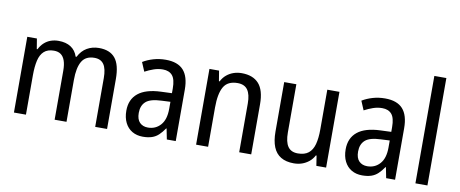

<svg xmlns="http://www.w3.org/2000/svg" viewBox="-67 -1044 3205 1338"><g transform="rotate(10 1536.0 -375.0)"><path d="M580 -546Q657 -546 694.5 -500Q732 -454 732 -353V0H648V-345Q648 -411 626.5 -442Q605 -473 560 -473Q498 -473 471.5 -428Q445 -383 445 -296V0H361V-346Q361 -390 351 -418Q341 -446 322 -459.5Q303 -473 273 -473Q229 -473 203.5 -450Q178 -427 168 -383.5Q158 -340 158 -279V0H73V-536H141L153 -463H158Q172 -491 192.5 -509.5Q213 -528 238.5 -537Q264 -546 293 -546Q346 -546 380.5 -523.5Q415 -501 429 -458H435Q458 -503 495.5 -524.5Q533 -546 580 -546Z M1052 -546Q1137 -546 1177.5 -501Q1218 -456 1218 -364V0H1155L1140 -75H1137Q1118 -47 1097.5 -27.5Q1077 -8 1050 1Q1023 10 986 10Q943 10 910.5 -9Q878 -28 860 -64Q842 -100 842 -149Q842 -229 896 -273Q950 -317 1058 -321L1134 -324V-357Q1134 -422 1111 -449Q1088 -476 1044 -476Q1011 -476 979.5 -465Q948 -454 918 -438L891 -502Q924 -522 965 -534Q1006 -546 1052 -546ZM1071 -260Q993 -257 961.5 -229Q930 -201 930 -149Q930 -103 952 -81Q974 -59 1010 -59Q1064 -59 1099 -98Q1134 -137 1134 -213V-263Z M1589 -546Q1669 -546 1710.5 -500Q1752 -454 1752 -354V0H1667V-345Q1667 -409 1644.5 -441Q1622 -473 1573 -473Q1503 -473 1475 -424.5Q1447 -376 1447 -278V0H1362V-536H1430L1442 -463H1447Q1461 -491 1483.5 -509.5Q1506 -528 1533 -537Q1560 -546 1589 -546Z M2282 -536V0H2213L2202 -71H2197Q2183 -44 2160.5 -26Q2138 -8 2111.5 1Q2085 10 2054 10Q1999 10 1962.5 -12Q1926 -34 1908.5 -77.5Q1891 -121 1891 -186V-536H1977V-195Q1977 -128 1999.5 -95.5Q2022 -63 2070 -63Q2118 -63 2145.5 -85Q2173 -107 2184.5 -149.5Q2196 -192 2196 -255V-536Z M2604 -546Q2689 -546 2729.5 -501Q2770 -456 2770 -364V0H2707L2692 -75H2689Q2670 -47 2649.5 -27.5Q2629 -8 2602 1Q2575 10 2538 10Q2495 10 2462.5 -9Q2430 -28 2412 -64Q2394 -100 2394 -149Q2394 -229 2448 -273Q2502 -317 2610 -321L2686 -324V-357Q2686 -422 2663 -449Q2640 -476 2596 -476Q2563 -476 2531.5 -465Q2500 -454 2470 -438L2443 -502Q2476 -522 2517 -534Q2558 -546 2604 -546ZM2623 -260Q2545 -257 2513.5 -229Q2482 -201 2482 -149Q2482 -103 2504 -81Q2526 -59 2562 -59Q2616 -59 2651 -98Q2686 -137 2686 -213V-263Z M2999 0H2914V-760H2999Z"/></g></svg>

Font: Noto Sans Display SemiCondensed
Style: Regular
Weight: 400
Width: 4
Version: Version 2.003